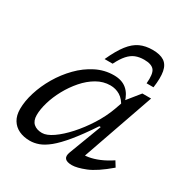

<svg xmlns="http://www.w3.org/2000/svg" viewBox="-169 -856 961 1001"><g transform="rotate(30 312.0 -356.0)"><path d="M357.5 -42 431.5 -237.5H423Q371.5 -160 331.2 -111.2Q291 -62.5 258.8 -36.2Q226.5 -10 199.2 -0.2Q172 9.5 146.5 9.5Q109 9.5 80.5 -4Q52 -17.5 36 -44Q20 -70.5 20 -109.5Q20 -156 36.8 -210Q53.5 -264 84.2 -316.2Q115 -368.5 157 -411.5Q199 -454.5 249.8 -480.2Q300.5 -506 357 -506Q405 -506 434.2 -481.5Q463.5 -457 475.5 -411.5L471 -381Q452.5 -419 426 -435Q399.5 -451 367.5 -451Q325 -451 286.5 -428.8Q248 -406.5 216 -369.8Q184 -333 160.2 -289.5Q136.5 -246 123.8 -202.8Q111 -159.5 111 -125Q111 -91 130 -74.2Q149 -57.5 181 -57.5Q208.5 -57.5 245.8 -83.2Q283 -109 322 -152.2Q361 -195.5 394.8 -248.8Q428.5 -302 448.5 -357L471.5 -422.5L532 -497.5H584.5L424 -37.5L404 -68Q426.5 -65.5 454.8 -70Q483 -74.5 516 -88.2Q549 -102 584.5 -125.5L604.5 -93Q530.5 -30 480 -10Q429.5 10 400 10Q369 10 358.2 -2.8Q347.5 -15.5 357.5 -42ZM453 -655Q424 -655 401.2 -646Q378.5 -637 359 -615.2Q339.5 -593.5 320 -554.5H271.5Q301 -619 329.2 -655.2Q357.5 -691.5 390.2 -706.5Q423 -721.5 465.5 -721.5Q510.5 -721.5 535.5 -705Q560.5 -688.5 567.5 -651.8Q574.5 -615 566 -554.5H524.5Q530 -613.5 513.8 -634.2Q497.5 -655 453 -655Z"/></g></svg>

Font: Newsreader 8pt
Style: Italic
Weight: 400
Italic angle: -17°
Version: Version 1.003